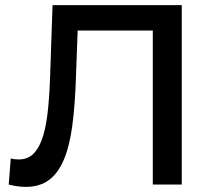

<svg xmlns="http://www.w3.org/2000/svg" viewBox="-20 -720 833 749"><path d="M81 9Q65 9 49 6.8Q33 4.5 14 0L22 -102Q30.5 -99.5 37.5 -98.8Q44.5 -98 53 -98Q85.5 -98 107.2 -117.2Q129 -136.5 143.2 -175.2Q157.5 -214 164.8 -272.2Q172 -330.5 175 -408L185 -700H689V0H576V-601H283L276 -412Q272.5 -308 262 -229.2Q251.5 -150.5 229.2 -97.5Q207 -44.5 171 -17.8Q135 9 81 9Z"/></svg>

Font: Argentum Sans
Style: Regular
Weight: 400
Designer: Julieta Ulanovsky, Owen Earl, Chris M. Simpson, Rasmus Andersson, Cristiano Sobral
Foundry: The Argentum Sans Project Authors
Version: Version 3.135; ttfautohint (v1.8.4.7-5d5b-dirty)